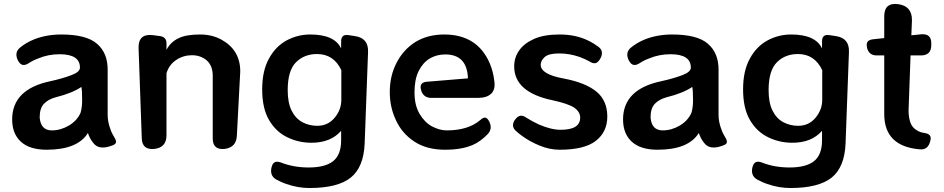

<svg xmlns="http://www.w3.org/2000/svg" viewBox="-20 -740 4737 963"><path d="M214 11Q128 11 84 -30Q41 -70 41 -141Q41 -293 234 -333Q293 -346 338 -363Q381 -379 381 -401Q381 -468 279 -468Q222 -468 172 -447Q145 -437 124 -423Q107 -412 94 -414.5Q81 -417 71 -435Q61 -453 62.5 -470Q64 -487 79 -500Q110 -526 152 -543Q214 -567 287 -567Q413 -567 466 -521Q520 -475 520 -391V-164Q520 -127 535 -89Q538 -79 543 -70Q548 -61 553 -52Q564 -35 561.5 -25Q559 -15 539 -9L530 -6Q506 2 484 -1Q462 -4 447 -24Q430 -45 421 -73Q369 11 214 11ZM240 -86Q284 -86 325 -110Q366 -134 384 -174Q392 -202 392 -236Q392 -289 388 -304Q343 -273 259 -252Q222 -242 200.5 -219.5Q179 -197 179 -151Q184 -86 240 -86Z M1047 -360Q1047 -410 1017 -437Q986 -463 943 -463Q900 -463 865 -440Q829 -417 815 -373V-61Q815 0 754 7Q692 13 691 -48L675 -501Q674 -571 744 -564L783 -559Q815 -554 815 -523V-490Q835 -529 875 -548Q913 -567 983 -567Q1044 -567 1091 -541Q1185 -489 1185 -382L1168 -59Q1165 0 1106 7Q1047 13 1047 -46Z M1532 203Q1474 203 1417 183Q1402 178 1389 172Q1376 166 1365 160Q1348 150 1342.5 134.5Q1337 119 1342 99Q1347 79 1358.5 73.5Q1370 68 1389 75Q1452 100 1528 100Q1610 100 1650 69Q1691 37 1691 -36V-84Q1639 -24 1542 -24Q1478 -24 1422 -51Q1365 -78 1330 -137Q1295 -196 1295 -292Q1295 -385 1329 -446Q1362 -507 1417 -537Q1473 -567 1536 -567Q1658 -567 1691 -497V-533Q1691 -569 1727 -564L1760 -559Q1829 -549 1826 -479L1809 -20Q1804 99 1739 151Q1674 203 1532 203ZM1571 -109Q1625 -109 1658.5 -149.5Q1692 -190 1692 -239V-388Q1654 -469 1570 -469Q1506 -469 1464.5 -427.5Q1423 -386 1423 -288Q1423 -224 1443 -184.5Q1463 -145 1497 -127Q1531 -109 1571 -109Z M2212 11Q2120 11 2058 -30Q1996 -71 1966 -137Q1935 -202 1935 -278Q1935 -360 1969 -425Q2003 -491 2063 -529Q2125 -567 2208 -567Q2375 -567 2437 -421Q2445 -402 2450.5 -381Q2456 -360 2459 -336Q2466 -292 2444 -270.5Q2422 -249 2377 -249H2144Q2103 -249 2092 -288Q2081 -327 2121 -330L2327 -347Q2323 -467 2213 -467Q2171 -467 2136 -447Q2101 -426 2080 -384Q2059 -342 2059 -277Q2059 -211 2085 -168Q2111 -125 2147 -106Q2185 -86 2221 -86Q2328 -86 2389 -138Q2403 -151 2413.5 -150Q2424 -149 2433 -132Q2452 -96 2427 -68Q2389 -29 2351 -13Q2296 11 2212 11Z M2787 11Q2736 11 2686 -10Q2637 -30 2599 -58Q2590 -64 2582.5 -70.5Q2575 -77 2568 -83Q2540 -108 2564 -141L2566 -143Q2589 -173 2621 -149Q2648 -132 2682 -116Q2744 -89 2792 -89Q2890 -89 2890 -150Q2890 -179 2860 -200Q2830 -220 2752 -237Q2559 -277 2559 -407Q2559 -452 2584 -487Q2608 -522 2659 -545Q2709 -567 2786 -567Q2866 -567 2927 -538Q2944 -530 2957.5 -521.5Q2971 -513 2982 -505Q2998 -493 2999 -476.5Q3000 -460 2989 -443Q2978 -425 2965.5 -423Q2953 -421 2936 -432Q2925 -438 2913.5 -443.5Q2902 -449 2888 -454Q2837 -472 2784 -472Q2732 -472 2712 -454Q2692 -436 2692 -415Q2692 -367 2808 -346Q2915 -326 2971 -281Q3026 -236 3026 -155Q3026 -79 2969 -34Q2912 11 2787 11Z M3278 11Q3192 11 3148 -30Q3105 -70 3105 -141Q3105 -293 3298 -333Q3357 -346 3402 -363Q3445 -379 3445 -401Q3445 -468 3343 -468Q3286 -468 3236 -447Q3209 -437 3188 -423Q3171 -412 3158 -414.5Q3145 -417 3135 -435Q3125 -453 3126.5 -470Q3128 -487 3143 -500Q3174 -526 3216 -543Q3278 -567 3351 -567Q3477 -567 3530 -521Q3584 -475 3584 -391V-164Q3584 -127 3599 -89Q3602 -79 3607 -70Q3612 -61 3617 -52Q3628 -35 3625.5 -25Q3623 -15 3603 -9L3594 -6Q3570 2 3548 -1Q3526 -4 3511 -24Q3494 -45 3485 -73Q3433 11 3278 11ZM3304 -86Q3348 -86 3389 -110Q3430 -134 3448 -174Q3456 -202 3456 -236Q3456 -289 3452 -304Q3407 -273 3323 -252Q3286 -242 3264.5 -219.5Q3243 -197 3243 -151Q3248 -86 3304 -86Z M3944 203Q3886 203 3829 183Q3814 178 3801 172Q3788 166 3777 160Q3760 150 3754.5 134.5Q3749 119 3754 99Q3759 79 3770.5 73.5Q3782 68 3801 75Q3864 100 3940 100Q4022 100 4062 69Q4103 37 4103 -36V-84Q4051 -24 3954 -24Q3890 -24 3834 -51Q3777 -78 3742 -137Q3707 -196 3707 -292Q3707 -385 3741 -446Q3774 -507 3829 -537Q3885 -567 3948 -567Q4070 -567 4103 -497V-533Q4103 -569 4139 -564L4172 -559Q4241 -549 4238 -479L4221 -20Q4216 99 4151 151Q4086 203 3944 203ZM3983 -109Q4037 -109 4070.5 -149.5Q4104 -190 4104 -239V-388Q4066 -469 3982 -469Q3918 -469 3876.5 -427.5Q3835 -386 3835 -288Q3835 -224 3855 -184.5Q3875 -145 3909 -127Q3943 -109 3983 -109Z M4593 9Q4415 -6 4415 -168V-462H4377Q4339 -462 4329 -499V-501Q4319 -539 4359 -543L4415 -549V-658Q4415 -729 4486 -719Q4555 -709 4554 -638L4551 -563L4601 -568Q4651 -572 4651 -523V-514Q4651 -462 4599 -462H4547L4537 -186Q4537 -152 4546 -126Q4555 -99 4581 -85Q4595 -76 4617 -73Q4636 -70 4643.5 -61Q4651 -52 4646 -33L4645 -30Q4634 13 4593 9Z"/></svg>

Font: MaokenZhuyuanTi
Style: Regular
Weight: 400
Designer: Fontworks Inc & LongZhuTi team: ZERO子、时光羊、荆南、频凡、刘鹏、Little White Dog、帆影Magmeta、奈白不弍、白日月球、ChaoTawei、雨三（排名不分先后）
Version: Version 1.000; 20230222